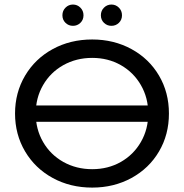

<svg xmlns="http://www.w3.org/2000/svg" viewBox="-20 -827 820 854"><path d="M214.4 -35.4C266.5 -6.9 325.1 7.4 390.1 7.4C454.5 7.4 512.7 -6.9 564.9 -35.4C617 -63.9 657.8 -103.2 687.2 -153.2C716.7 -203.2 731.4 -259.4 731.4 -322C731.4 -384.6 716.7 -440.8 687.2 -490.8C657.8 -540.8 617 -580.1 564.9 -608.6C512.7 -637.1 454.5 -651.4 390.1 -651.4C325.1 -651.4 266.5 -637.1 214.4 -608.6C162.2 -580.1 121.3 -540.7 91.5 -490.4C61.8 -440.1 46.9 -383.9 46.9 -322C46.9 -260.1 61.8 -203.9 91.5 -153.6C121.3 -103.3 162.2 -63.9 214.4 -35.4ZM517.5 -106.7C479.8 -85.3 437.3 -74.5 390.1 -74.5C342.9 -74.5 300.1 -85.3 261.7 -106.7C223.4 -128.2 193.4 -157.8 171.6 -195.5C149.8 -233.2 138.9 -275.4 138.9 -322C138.9 -368.6 149.8 -410.8 171.6 -448.5C193.4 -486.2 223.4 -515.8 261.7 -537.3C300.1 -558.7 342.9 -569.5 390.1 -569.5C437.3 -569.5 479.8 -558.7 517.5 -537.3C555.2 -515.8 585 -486.2 606.7 -448.5C628.5 -410.8 639.4 -368.6 639.4 -322C639.4 -275.4 628.5 -233.2 606.7 -195.5C585 -157.8 555.2 -128.2 517.5 -106.7ZM78.4 -357.9V-285.2H707.5V-357.9ZM271.4 -725.4C280.6 -716.5 291.6 -712.1 304.5 -712.1C317.4 -712.1 328.4 -716.5 337.6 -725.4C346.8 -734.3 351.4 -745.5 351.4 -759C351.4 -772.5 346.8 -783.8 337.6 -793C328.4 -802.2 317.4 -806.8 304.5 -806.8C291.6 -806.8 280.6 -802.2 271.4 -793C262.2 -783.8 257.6 -772.5 257.6 -759C257.6 -745.5 262.2 -734.3 271.4 -725.4ZM442.5 -725.4C451.7 -716.5 462.8 -712.1 475.6 -712.1C488.5 -712.1 499.6 -716.5 508.8 -725.4C518 -734.3 522.6 -745.5 522.6 -759C522.6 -772.5 518 -783.8 508.8 -793C499.6 -802.2 488.5 -806.8 475.6 -806.8C462.8 -806.8 451.7 -802.2 442.5 -793C433.3 -783.8 428.7 -772.5 428.7 -759C428.7 -745.5 433.3 -734.3 442.5 -725.4Z"/></svg>

Font: Montserrat Ace
Style: Regular
Weight: 500
Designer: Julieta Ulanovsky
Foundry: Julieta Ulanovsky
Version: Version 1